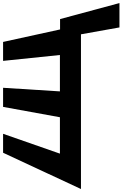

<svg xmlns="http://www.w3.org/2000/svg" viewBox="206 -772 814 1277"><g transform="rotate(-90 613.5 -133.0)"><path d="M472.7 -142H230.7L362.6 -520H236.6L-4.7 -2H1024.3L1070.1 254H1232.1L1125.6 -141H1056.6L973.6 -520H847.6L886.7 -142H644.7L668.6 -520H541.6Z"/></g></svg>

Font: Hussar Milosc
Style: Obl
Weight: 700
Foundry: Cannot Into Space Fonts
Version: Version 1.02